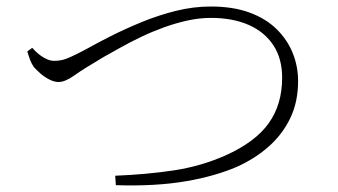

<svg xmlns="http://www.w3.org/2000/svg" viewBox="-20 -631 1040 590"><path d="M79 -484Q97 -464 114.5 -454Q132 -444 146 -444Q157 -444 168 -446Q179 -448 197 -456Q215 -464 245 -480Q277 -498 320.5 -520Q364 -542 415 -563Q466 -584 520 -597.5Q574 -611 628 -611Q696 -611 746.5 -592.5Q797 -574 830 -541.5Q863 -509 879.5 -468Q896 -427 896 -382Q896 -318 872 -268Q848 -218 805.5 -180.5Q763 -143 707 -118Q677 -105 637.5 -93.5Q598 -82 551 -74Q504 -66 450 -63Q396 -60 336 -62L334 -91Q432 -95 514.5 -107.5Q597 -120 672 -153Q764 -194 805.5 -252Q847 -310 847 -392Q847 -451 820 -492Q793 -533 744 -554.5Q695 -576 628 -576Q593 -576 556.5 -568Q520 -560 484 -547Q448 -534 414.5 -518Q381 -502 351.5 -485.5Q322 -469 297 -455Q236 -419 208 -399Q180 -379 160 -379Q147 -379 132 -386.5Q117 -394 104.5 -405Q92 -416 84 -425Q77 -435 72.5 -447Q68 -459 64 -473Z"/></svg>

Font: Early Summer Mincho VF
Style: Regular
Weight: 250
Designer: GuiWonder
Version: Version 1.002